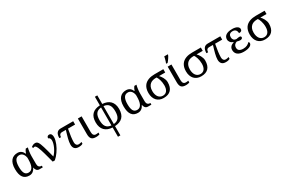

<svg xmlns="http://www.w3.org/2000/svg" viewBox="154 -2341 6154 4157"><g transform="rotate(-30 3231.0 -263.0)"><path d="M512.2 0Q487.3 0 470.2 -8.8Q453.1 -17.6 441.9 -31.5Q430.7 -45.4 424.6 -62.7Q418.5 -80.1 416 -97.2H412.1Q400.9 -74.2 386.5 -54.7Q372.1 -35.2 353.5 -20.8Q335 -6.3 311.5 1.7Q288.1 9.8 258.8 9.8Q209.5 9.8 171.4 -6.6Q133.3 -22.9 107.4 -56.9Q81.5 -90.8 68.4 -143.1Q55.2 -195.3 55.2 -267.1Q55.2 -339.4 70.8 -392.1Q86.4 -444.8 115 -479Q143.6 -513.2 184.1 -529.5Q224.6 -545.9 273.9 -545.9Q303.2 -545.9 326.7 -538.3Q350.1 -530.8 368.4 -516.8Q386.7 -502.9 400.4 -483.6Q414.1 -464.4 423.8 -440.9H430.2Q438.5 -467.3 451.2 -492.4Q463.9 -517.6 479 -536.1H532.2Q527.8 -521.5 522.9 -497.8Q518.1 -474.1 514.4 -446.8Q510.7 -419.4 508.3 -391.1Q505.9 -362.8 505.9 -338.9V-134.8Q505.9 -90.3 527.1 -66.2Q548.3 -42 587.9 -42H596.2V0ZM275.9 -54.2Q314.9 -54.2 341.1 -73.7Q367.2 -93.3 383.1 -127.7Q398.9 -162.1 405.5 -208.5Q412.1 -254.9 412.1 -309.1V-348.1Q405.3 -384.3 392.8 -409.9Q380.4 -435.5 363.8 -451.9Q347.2 -468.3 327.4 -476.1Q307.6 -483.9 286.1 -483.9Q216.3 -483.9 184.1 -429Q151.9 -374 151.9 -266.1Q151.9 -159.7 180.7 -106.9Q209.5 -54.2 275.9 -54.2Z M1134.8 -449.2Q1134.8 -413.1 1125.2 -372.6Q1115.7 -332 1098.9 -290Q1082 -248 1059.3 -206.3Q1036.6 -164.6 1010 -126.7Q983.4 -88.9 954.6 -56.4Q925.8 -23.9 897 0H843.8Q826.7 -64.5 810.8 -124.8Q794.9 -185.1 780 -238Q765.1 -291 750.7 -334.7Q736.3 -378.4 722.2 -409.9Q708 -441.4 693.6 -458.7Q679.2 -476.1 664.1 -476.1Q655.8 -476.1 646.7 -473.6Q637.7 -471.2 628.9 -465.8L610.8 -497.1Q630.4 -514.2 656 -526.6Q681.6 -539.1 711.9 -539.1Q733.4 -539.1 750 -530.5Q766.6 -522 781 -501.5Q795.4 -481 808.8 -447.3Q822.3 -413.6 837.4 -363.8Q852.5 -314 870.6 -245.8Q888.7 -177.7 911.6 -88.9Q943.8 -120.1 971.2 -160.9Q998.5 -201.7 1018.6 -244.6Q1038.6 -287.6 1049.8 -329.6Q1061 -371.6 1061 -404.8Q1061 -435.5 1048.6 -457.3Q1036.1 -479 1009.8 -485.8Q1009.8 -516.6 1025.4 -531.2Q1041 -545.9 1065.9 -545.9Q1085.9 -545.9 1099.4 -537.4Q1112.8 -528.8 1120.6 -515.1Q1128.4 -501.5 1131.6 -484.1Q1134.8 -466.8 1134.8 -449.2Z M1665 -453.1H1487.8Q1468.3 -352.5 1458 -271.7Q1447.8 -190.9 1447.8 -138.2Q1447.8 -112.8 1453.6 -94.5Q1459.5 -76.2 1469.2 -64.9Q1479 -53.7 1492.2 -48.3Q1505.4 -43 1520 -43Q1538.6 -43 1558.6 -47.1Q1578.6 -51.3 1595.7 -58.1V-14.2Q1586.4 -8.3 1576.4 -3.9Q1566.4 0.5 1554.2 3.4Q1542 6.3 1527.1 8.1Q1512.2 9.8 1493.2 9.8Q1425.3 9.8 1392.6 -25.4Q1359.9 -60.5 1359.9 -124Q1359.9 -155.8 1365.7 -192.6Q1371.6 -229.5 1381.8 -270.8Q1392.1 -312 1405.5 -357.7Q1418.9 -403.3 1434.1 -453.1H1340.8Q1318.8 -453.1 1304 -446.5Q1289.1 -439.9 1280.3 -428.2Q1271.5 -416.5 1267.8 -401.1Q1264.2 -385.7 1264.2 -368.2H1222.2Q1222.2 -413.6 1231.4 -445.3Q1240.7 -477.1 1257.6 -497.3Q1274.4 -517.6 1298.3 -526.9Q1322.3 -536.1 1351.1 -536.1H1665Z M1876 -536.1V-142.1Q1876 -90.8 1896.7 -66.9Q1917.5 -43 1952.1 -43Q1970.2 -43 1985.4 -44.9Q2000.5 -46.9 2016.1 -49.8V-5.9Q2009.8 -2.9 1999.5 0Q1989.3 2.9 1977.3 5.1Q1965.3 7.3 1952.1 8.5Q1939 9.8 1927.2 9.8Q1889.2 9.8 1861.8 1.7Q1834.5 -6.3 1816.9 -24.4Q1799.3 -42.5 1790.8 -72.3Q1782.2 -102.1 1782.2 -145V-536.1Z M2660.2 -269Q2660.2 -135.3 2593 -66.4Q2525.9 2.4 2397 8.8V240.2H2336.9V8.8Q2274.9 5.4 2226.1 -13.4Q2177.2 -32.2 2143.3 -66.7Q2109.4 -101.1 2091.3 -151.6Q2073.2 -202.1 2073.2 -269Q2073.2 -401.9 2139.9 -470.2Q2206.5 -538.6 2336.9 -544.9V-759.8H2397V-544.9Q2458 -541.5 2506.8 -522.9Q2555.7 -504.4 2589.8 -470Q2624 -435.5 2642.1 -385.5Q2660.2 -335.4 2660.2 -269ZM2169.9 -269Q2169.9 -217.3 2179 -177Q2188 -136.7 2207.8 -108.4Q2227.5 -80.1 2259.3 -63.7Q2291 -47.4 2336.9 -43V-492.2Q2291 -488.3 2259.3 -472.4Q2227.5 -456.5 2207.8 -428.7Q2188 -400.9 2179 -360.8Q2169.9 -320.8 2169.9 -269ZM2563 -269Q2563 -320.3 2554 -360.1Q2544.9 -399.9 2525.1 -427.7Q2505.4 -455.6 2473.6 -471.4Q2441.9 -487.3 2397 -491.2V-43Q2442.4 -47.4 2474.1 -63.7Q2505.9 -80.1 2525.6 -108.4Q2545.4 -136.7 2554.2 -177Q2563 -217.3 2563 -269Z M3227.1 0Q3202.1 0 3185.1 -8.8Q3168 -17.6 3156.7 -31.5Q3145.5 -45.4 3139.4 -62.7Q3133.3 -80.1 3130.9 -97.2H3127Q3115.7 -74.2 3101.3 -54.7Q3086.9 -35.2 3068.4 -20.8Q3049.8 -6.3 3026.4 1.7Q3002.9 9.8 2973.6 9.8Q2924.3 9.8 2886.2 -6.6Q2848.1 -22.9 2822.3 -56.9Q2796.4 -90.8 2783.2 -143.1Q2770 -195.3 2770 -267.1Q2770 -339.4 2785.6 -392.1Q2801.3 -444.8 2829.8 -479Q2858.4 -513.2 2898.9 -529.5Q2939.5 -545.9 2988.8 -545.9Q3018.1 -545.9 3041.5 -538.3Q3064.9 -530.8 3083.3 -516.8Q3101.6 -502.9 3115.2 -483.6Q3128.9 -464.4 3138.7 -440.9H3145Q3153.3 -467.3 3166 -492.4Q3178.7 -517.6 3193.8 -536.1H3247.1Q3242.7 -521.5 3237.8 -497.8Q3232.9 -474.1 3229.2 -446.8Q3225.6 -419.4 3223.1 -391.1Q3220.7 -362.8 3220.7 -338.9V-134.8Q3220.7 -90.3 3241.9 -66.2Q3263.2 -42 3302.7 -42H3311V0ZM2990.7 -54.2Q3029.8 -54.2 3055.9 -73.7Q3082 -93.3 3097.9 -127.7Q3113.8 -162.1 3120.4 -208.5Q3127 -254.9 3127 -309.1V-348.1Q3120.1 -384.3 3107.7 -409.9Q3095.2 -435.5 3078.6 -451.9Q3062 -468.3 3042.2 -476.1Q3022.5 -483.9 3001 -483.9Q2931.2 -483.9 2898.9 -429Q2866.7 -374 2866.7 -266.1Q2866.7 -159.7 2895.5 -106.9Q2924.3 -54.2 2990.7 -54.2Z M3860.8 -245.1Q3860.8 -120.6 3800 -55.4Q3739.3 9.8 3617.7 9.8Q3563.5 9.8 3519.8 -8.1Q3476.1 -25.9 3445.3 -59.3Q3414.6 -92.8 3397.7 -141.1Q3380.9 -189.5 3380.9 -250Q3380.9 -306.6 3393.6 -349.9Q3406.2 -393.1 3428.5 -424.8Q3450.7 -456.5 3481 -477.8Q3511.2 -499 3546.4 -512Q3581.5 -524.9 3620.6 -530.5Q3659.7 -536.1 3698.7 -536.1H3918.5V-453.1H3763.7Q3777.3 -439.5 3794.2 -417.5Q3811 -395.5 3825.9 -368.4Q3840.8 -341.3 3850.8 -309.8Q3860.8 -278.3 3860.8 -245.1ZM3474.6 -242.2Q3474.6 -198.2 3484.9 -161.4Q3495.1 -124.5 3514.4 -98.1Q3533.7 -71.8 3562.3 -56.9Q3590.8 -42 3627.4 -42Q3692.9 -42 3728.3 -89.4Q3763.7 -136.7 3763.7 -225.1Q3763.7 -264.6 3757.6 -300.5Q3751.5 -336.4 3742.2 -366.5Q3732.9 -396.5 3721.9 -418.7Q3710.9 -440.9 3701.7 -453.1H3681.6Q3644 -453.1 3606.9 -443.6Q3569.8 -434.1 3540.5 -410.2Q3511.2 -386.2 3492.9 -345.5Q3474.6 -304.7 3474.6 -242.2Z M4121.6 -536.1V-142.1Q4121.6 -90.8 4142.3 -66.9Q4163.1 -43 4197.8 -43Q4215.8 -43 4231 -44.9Q4246.1 -46.9 4261.7 -49.8V-5.9Q4255.4 -2.9 4245.1 0Q4234.9 2.9 4222.9 5.1Q4210.9 7.3 4197.8 8.5Q4184.6 9.8 4172.9 9.8Q4134.8 9.8 4107.4 1.7Q4080.1 -6.3 4062.5 -24.4Q4044.9 -42.5 4036.4 -72.3Q4027.8 -102.1 4027.8 -145V-536.1ZM4033.2 -619.1Q4039.1 -632.3 4045.2 -651.1Q4051.3 -669.9 4056.9 -689.9Q4062.5 -710 4067.1 -730Q4071.8 -750 4074.2 -766.1H4164.1V-755.9Q4161.1 -744.1 4150.4 -724.6Q4139.6 -705.1 4125.2 -683.3Q4110.8 -661.6 4095 -640.9Q4079.1 -620.1 4065.9 -606H4033.2Z M4798.8 -245.1Q4798.8 -120.6 4738 -55.4Q4677.2 9.8 4555.7 9.8Q4501.5 9.8 4457.8 -8.1Q4414.1 -25.9 4383.3 -59.3Q4352.5 -92.8 4335.7 -141.1Q4318.8 -189.5 4318.8 -250Q4318.8 -306.6 4331.5 -349.9Q4344.2 -393.1 4366.5 -424.8Q4388.7 -456.5 4418.9 -477.8Q4449.2 -499 4484.4 -512Q4519.5 -524.9 4558.6 -530.5Q4597.7 -536.1 4636.7 -536.1H4856.4V-453.1H4701.7Q4715.3 -439.5 4732.2 -417.5Q4749 -395.5 4763.9 -368.4Q4778.8 -341.3 4788.8 -309.8Q4798.8 -278.3 4798.8 -245.1ZM4412.6 -242.2Q4412.6 -198.2 4422.9 -161.4Q4433.1 -124.5 4452.4 -98.1Q4471.7 -71.8 4500.2 -56.9Q4528.8 -42 4565.4 -42Q4630.9 -42 4666.3 -89.4Q4701.7 -136.7 4701.7 -225.1Q4701.7 -264.6 4695.6 -300.5Q4689.5 -336.4 4680.2 -366.5Q4670.9 -396.5 4659.9 -418.7Q4648.9 -440.9 4639.6 -453.1H4619.6Q4582 -453.1 4544.9 -443.6Q4507.8 -434.1 4478.5 -410.2Q4449.2 -386.2 4430.9 -345.5Q4412.6 -304.7 4412.6 -242.2Z M5342.8 -453.1H5165.5Q5146 -352.5 5135.7 -271.7Q5125.5 -190.9 5125.5 -138.2Q5125.5 -112.8 5131.3 -94.5Q5137.2 -76.2 5147 -64.9Q5156.7 -53.7 5169.9 -48.3Q5183.1 -43 5197.8 -43Q5216.3 -43 5236.3 -47.1Q5256.3 -51.3 5273.4 -58.1V-14.2Q5264.2 -8.3 5254.2 -3.9Q5244.1 0.5 5231.9 3.4Q5219.7 6.3 5204.8 8.1Q5189.9 9.8 5170.9 9.8Q5103 9.8 5070.3 -25.4Q5037.6 -60.5 5037.6 -124Q5037.6 -155.8 5043.5 -192.6Q5049.3 -229.5 5059.6 -270.8Q5069.8 -312 5083.3 -357.7Q5096.7 -403.3 5111.8 -453.1H5018.6Q4996.6 -453.1 4981.7 -446.5Q4966.8 -439.9 4958 -428.2Q4949.2 -416.5 4945.6 -401.1Q4941.9 -385.7 4941.9 -368.2H4899.9Q4899.9 -413.6 4909.2 -445.3Q4918.5 -477.1 4935.3 -497.3Q4952.1 -517.6 4976.1 -526.9Q5000 -536.1 5028.8 -536.1H5342.8Z M5527.8 -403.8Q5527.8 -364.3 5549.6 -338.1Q5571.3 -312 5618.7 -309.1Q5627.4 -311 5637.7 -313Q5647.9 -314.9 5658.2 -316.4Q5668.5 -317.9 5678 -318.8Q5687.5 -319.8 5694.8 -319.8Q5712.9 -319.8 5723.9 -311.5Q5734.9 -303.2 5734.9 -286.1Q5734.9 -269 5719.5 -257.1Q5704.1 -245.1 5677.7 -245.1Q5670.4 -245.1 5659.9 -246.1Q5649.4 -247.1 5638.2 -249Q5627 -251 5616.5 -253.7Q5606 -256.3 5598.6 -259.8Q5580.6 -255.9 5564.9 -246.8Q5549.3 -237.8 5537.6 -224.1Q5525.9 -210.4 5519.3 -192.1Q5512.7 -173.8 5512.7 -150.9Q5512.7 -101.1 5546.1 -77.1Q5579.6 -53.2 5644 -53.2Q5673.3 -53.2 5697.8 -58.8Q5722.2 -64.5 5742.4 -74.2Q5762.7 -84 5778.3 -96.7Q5793.9 -109.4 5805.7 -123Q5812.5 -120.1 5818.6 -110.8Q5824.7 -101.6 5824.7 -88.9Q5824.7 -70.8 5813.2 -53Q5801.8 -35.2 5777.1 -21.2Q5752.4 -7.3 5713.4 1.2Q5674.3 9.8 5618.7 9.8Q5566.4 9.8 5528.1 -2.2Q5489.7 -14.2 5464.8 -35.2Q5439.9 -56.2 5428 -84.7Q5416 -113.3 5416 -146Q5416 -176.3 5425.5 -198Q5435.1 -219.7 5450.9 -235.4Q5466.8 -251 5487.3 -261.2Q5507.8 -271.5 5529.8 -278.8V-284.2Q5507.3 -291.5 5489.3 -303.5Q5471.2 -315.4 5458.7 -331.1Q5446.3 -346.7 5439.5 -365.2Q5432.6 -383.8 5432.6 -403.8Q5432.6 -438 5446.5 -464.4Q5460.4 -490.7 5487.3 -508.5Q5514.2 -526.4 5553 -535.6Q5591.8 -544.9 5641.6 -544.9Q5683.6 -544.9 5714.6 -537.1Q5745.6 -529.3 5766.1 -516.4Q5786.6 -503.4 5796.6 -486.6Q5806.6 -469.7 5806.6 -451.2Q5806.6 -419.4 5787.1 -405.3Q5767.6 -391.1 5728 -391.1Q5728 -441.4 5702.6 -470.2Q5677.2 -499 5627 -499Q5598.6 -499 5579.3 -491.5Q5560.1 -483.9 5548.8 -470.9Q5537.6 -458 5532.7 -440.7Q5527.8 -423.3 5527.8 -403.8Z M6393.1 -245.1Q6393.1 -120.6 6332.3 -55.4Q6271.5 9.8 6149.9 9.8Q6095.7 9.8 6052 -8.1Q6008.3 -25.9 5977.5 -59.3Q5946.8 -92.8 5929.9 -141.1Q5913.1 -189.5 5913.1 -250Q5913.1 -306.6 5925.8 -349.9Q5938.5 -393.1 5960.7 -424.8Q5982.9 -456.5 6013.2 -477.8Q6043.5 -499 6078.6 -512Q6113.8 -524.9 6152.8 -530.5Q6191.9 -536.1 6231 -536.1H6450.7V-453.1H6295.9Q6309.6 -439.5 6326.4 -417.5Q6343.3 -395.5 6358.2 -368.4Q6373 -341.3 6383.1 -309.8Q6393.1 -278.3 6393.1 -245.1ZM6006.8 -242.2Q6006.8 -198.2 6017.1 -161.4Q6027.3 -124.5 6046.6 -98.1Q6065.9 -71.8 6094.5 -56.9Q6123 -42 6159.7 -42Q6225.1 -42 6260.5 -89.4Q6295.9 -136.7 6295.9 -225.1Q6295.9 -264.6 6289.8 -300.5Q6283.7 -336.4 6274.4 -366.5Q6265.1 -396.5 6254.2 -418.7Q6243.2 -440.9 6233.9 -453.1H6213.9Q6176.3 -453.1 6139.2 -443.6Q6102.1 -434.1 6072.8 -410.2Q6043.5 -386.2 6025.1 -345.5Q6006.8 -304.7 6006.8 -242.2Z"/></g></svg>

Font: Droid-TTFautohint Serif
Style: Regular
Weight: 400
Foundry: Ascender Corporation
Version: Version 1.00; ttfautohint (v1.00rc1.4-1a1c-dirty) -l 8 -r 50